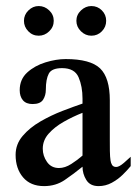

<svg xmlns="http://www.w3.org/2000/svg" viewBox="-20 -614 457 642"><path d="M417 -89.8V-58.6Q406.7 -45.9 390.6 -30Q374.5 -14.2 353.8 -2.9Q333 8.3 309.6 8.3Q281.2 8.3 268.6 -12.2Q255.9 -32.7 255.9 -56.6Q226.6 -32.7 196.5 -12.2Q166.5 8.3 127.4 8.3Q82 8.3 57.1 -21Q32.2 -50.3 32.2 -96.2Q32.2 -131.8 55.7 -159.4Q79.1 -187 115 -207.8Q150.9 -228.5 189 -243.2Q227.1 -257.8 255.9 -267.6V-284.2Q255.9 -325.2 242.7 -355.7Q229.5 -386.2 187.5 -386.2Q152.8 -386.2 143.1 -367.7Q133.3 -349.1 133.3 -314.5Q133.3 -294.9 124 -280.5Q114.7 -266.1 88.9 -266.1Q67.4 -266.1 56.6 -278.8Q45.9 -291.5 45.9 -312.5Q45.9 -348.6 71 -371.6Q96.2 -394.5 132.1 -405.5Q168 -416.5 199.7 -416.5Q282.2 -416.5 314.7 -385.3Q347.2 -354 347.2 -278.3V-146.5Q347.2 -129.4 347.4 -109.1Q347.7 -88.9 349.6 -77.6Q350.6 -69.3 354.7 -62.5Q358.9 -55.7 368.7 -55.7Q378.4 -55.7 394.5 -69.6Q410.6 -83.5 417 -89.8ZM255.9 -93.8V-236.8Q223.6 -224.1 193.1 -206.8Q162.6 -189.5 142.8 -167.2Q123 -145 123 -116.7Q123 -92.8 137.2 -72.5Q151.4 -52.2 177.2 -52.2Q197.3 -52.2 218.3 -65.7Q239.3 -79.1 255.9 -93.8ZM335 -544.4Q335 -523.9 320.6 -509.3Q306.2 -494.6 285.6 -494.6Q265.6 -494.6 250.5 -509.5Q235.4 -524.4 235.4 -544.4Q235.4 -564.5 250.7 -579.1Q266.1 -593.8 285.6 -593.8Q306.2 -593.8 320.6 -579.3Q335 -564.9 335 -544.4ZM159.7 -544.4Q159.7 -523.9 144.5 -509.3Q129.4 -494.6 109.4 -494.6Q88.9 -494.6 74.5 -509.5Q60.1 -524.4 60.1 -544.4Q60.1 -564.5 75 -579.1Q89.8 -593.8 109.4 -593.8Q129.4 -593.8 144.5 -579.3Q159.7 -564.9 159.7 -544.4Z"/></svg>

Font: Scheherazade New Medium
Style: Regular
Weight: 500
Designer: SIL International
Foundry: SIL International
Version: Version 4.000